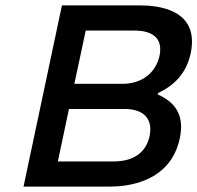

<svg xmlns="http://www.w3.org/2000/svg" viewBox="-20 -690 730 710"><path d="M499 -670H209L67 0H386C446 0 610 -13 645 -179C662 -261 632 -310 563 -341L565 -346C629 -377 669 -421 685 -492C720 -657 561 -670 499 -670ZM194 -93 235 -287H441C515 -287 546 -247 533 -186C520 -127 475 -93 400 -93ZM255 -380 297 -577H476C551 -577 582 -544 570 -484C556 -422 507 -380 432 -380Z"/></svg>

Font: LT Wave Text Medium Italic
Style: Regular
Weight: 500
Designer: Daniel Lyons
Version: Version 2.5 (Glyphs App)